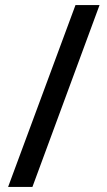

<svg xmlns="http://www.w3.org/2000/svg" viewBox="-20 -736 423 758"><path d="M373 -716H278L12 2H108Z"/></svg>

Font: Noto Sans Arabic UI SmCn Md
Style: Regular
Weight: 500
Width: 4
Designer: Monotype Design Team, Nadine Chahine and Nizar Qandah
Foundry: Monotype Imaging Inc.
Version: Version 2.010